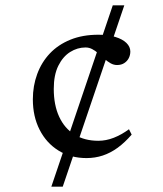

<svg xmlns="http://www.w3.org/2000/svg" viewBox="-20 -696 606 716"><path d="M171.5 0 400.5 -676H443.5L214 0ZM347 -566.5Q383.5 -566.5 410.2 -558.2Q437 -550 451.5 -535.8Q466 -521.5 466 -504Q466 -490.5 460.2 -479.2Q454.5 -468 443.5 -460.8Q432.5 -453.5 416.5 -453.5Q404 -453.5 392.5 -460Q381 -466.5 370 -476.2Q359 -486 348 -495.8Q337 -505.5 325 -512.2Q313 -519 299 -519Q268.5 -519 241.5 -502Q214.5 -485 197.5 -450.8Q180.5 -416.5 180.5 -364.5Q180.5 -304.5 200.5 -261Q220.5 -217.5 257.8 -194.2Q295 -171 346.5 -171Q375.5 -171 404.2 -182.2Q433 -193.5 461 -214L471 -194Q445.5 -164.5 418.8 -145Q392 -125.5 363.2 -116Q334.5 -106.5 302.5 -106.5Q243.5 -106.5 198.2 -134.5Q153 -162.5 127.8 -212Q102.5 -261.5 102.5 -325.5Q102.5 -376 118.8 -420Q135 -464 166 -496.8Q197 -529.5 242.5 -548Q288 -566.5 347 -566.5Z"/></svg>

Font: Newsreader 16pt 16pt
Style: Regular
Weight: 400
Version: Version 1.003